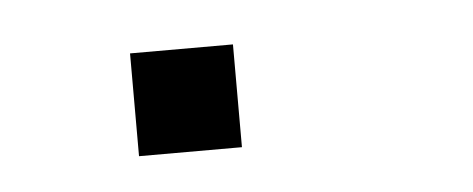

<svg xmlns="http://www.w3.org/2000/svg" viewBox="-25 -119 382 155"><g transform="rotate(-5 166.5 -41.5)"><path d="M83.3 0V-83.3H166.7V0Z"/></g></svg>

Font: Galmuri11 Regular
Style: Regular
Weight: 400
Designer: Minseo Lee (Quiple)
Version: Version 2.356;hotconv 1.1.0;makeotfexe 2.6.0 DEVELOPMENT